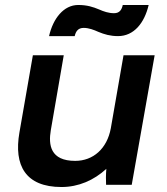

<svg xmlns="http://www.w3.org/2000/svg" viewBox="-20 -742 669 771"><path d="M227 9C295 9 357 -18 407 -64C405 -42 405 -16 406 0H509L601 -520H476L425 -227C410 -145 354 -96 282 -96C182 -96 174 -160 184 -219L236 -520H112L58 -210C35 -78 82 9 227 9ZM177 -597H280C284 -614 292 -630 316 -630C337 -630 357 -622 375 -614C399 -604 423 -597 454 -597C518 -597 560 -650 577 -722H473C469 -704 461 -689 438 -689C416 -689 396 -696 378 -704C354 -714 330 -722 294 -722C236 -722 193 -668 177 -597Z"/></svg>

Font: Fixel Display SemiBold
Style: Italic
Weight: 600
Italic angle: -10°
Designer: AlfaBravo + MacPaw
Foundry: Kyrylo Tkachov, Marchela Mozhyna, Serhii Makarenko, Maria Weinstein, Zakhar Kryvoshyya
Version: Version 1.210;Glyphs 3.2 (3217)